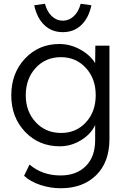

<svg xmlns="http://www.w3.org/2000/svg" viewBox="-20 -768 674 1021"><path d="M303 233Q247 233 194.5 215.5Q142 198 108 167L137 107Q205 165 302 165Q386 165 436 115.5Q486 66 486 -23V-103Q464 -55 411 -22.5Q358 10 298 10Q187 10 113.5 -67Q40 -144 40 -261Q40 -379 113 -456.5Q186 -534 295 -534Q354 -534 407 -504.5Q460 -475 486 -432L487 -525H562V-28Q562 94 491.5 163.5Q421 233 303 233ZM117 -261Q117 -175 170 -118Q223 -61 305 -61Q385 -61 437 -117.5Q489 -174 489 -262Q489 -350 436.5 -407Q384 -464 304 -464Q222 -464 169.5 -406.5Q117 -349 117 -261ZM162 -740 219 -748Q230 -706 255.5 -682Q281 -658 314 -658Q347 -658 372.5 -682Q398 -706 409 -748L466 -740Q452 -673 412.5 -635Q373 -597 314 -597Q255 -597 215.5 -635Q176 -673 162 -740Z"/></svg>

Font: Easer Grotesk Light
Style: Regular
Weight: 300
Designer: Boardeaser, Bonnie Shaver-Troup, Thomas Jockin
Foundry: Lexend
Version: Version 1.008;Glyphs 3.1.2 (3151)